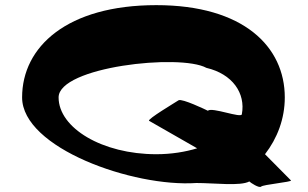

<svg xmlns="http://www.w3.org/2000/svg" viewBox="-20 -732 1197 747"><path d="M66 -353C66 -156 499 -3 744 -20C814 -20 915 -7 950 -26C955 -21 988 1 996 -6C1003 -14 1117 -24 1112 -30L1011 -132C1059 -194 1088 -270 1088 -353C1088 -550 928 -712 588 -712C241 -712 66 -550 66 -353ZM208 -353C208 -472 681 -524 783 -468C885 -444 936 -369 921 -288C921 -270 803 -317 789 -301C779 -306 689 -349 675 -342C663 -334 552 -268 560 -262L747 -155C701 -141 647 -132 588 -132C378 -132 208 -234 208 -353Z"/></svg>

Font: Ampere
Style: UltExt
Weight: 400
Version: Version 1